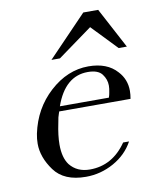

<svg xmlns="http://www.w3.org/2000/svg" viewBox="-74 -680 591 737"><g transform="rotate(-10 221.5 -311.5)"><path d="M182 -465H149L301 -623H359L443 -465H411L317 -563ZM144 -265 141 -256Q139 -251 137 -243Q135 -235 133 -222Q123 -175 123 -139Q123 -88 144 -60Q172 -25 222 -25Q310 -25 365 -105H388Q362 -57 311 -28.5Q260 0 202 0Q117 0 79 -52Q41 -104 41 -157Q41 -176 45 -196Q65 -291 133 -353Q202 -416 284 -416Q357 -416 395 -373Q425 -341 425 -296Q425 -281 422 -265ZM341 -284Q343 -289 344 -294Q345 -299 346 -304Q349 -318 349 -330Q349 -354 333.5 -374.5Q318 -395 278 -395Q189 -395 150 -284Z"/></g></svg>

Font: New Athena Unicode
Style: Italic
Weight: 400
Designer: J. Rusten 1997; rev. by R. Hancock 2001, 2002, rev. by D. Mastronarde 2002-2019
Foundry: Society for Classical Studies (formerly American Philological Association)
Version: Version 5.008